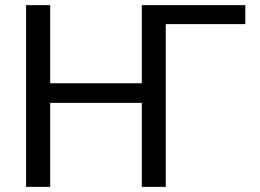

<svg xmlns="http://www.w3.org/2000/svg" viewBox="-20 -731 1016 751"><path d="M176.3 -405.3H534.7V-710.9H939.5V-636.7H628.4V0H534.7V-328.6H176.3V0H82V-710.9H176.3Z"/></svg>

Font: APIMedia Roboto
Style: Regular
Weight: 400
Designer: Google
Version: Version 2.137; 2017